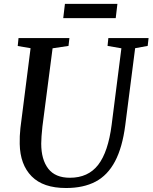

<svg xmlns="http://www.w3.org/2000/svg" viewBox="-20 -934 766 964"><path d="M609 -306Q594.5 -193.5 557.5 -123.8Q520.5 -54 459.8 -22Q399 10 311.5 10Q196.5 10 138.8 -48.8Q81 -107.5 79 -211Q78 -250 82.5 -291L133.5 -692L69 -703L73 -743H328.5L324 -703.5L244 -691.5L193 -299Q187 -243.5 187 -213Q187 -133 222.2 -87.2Q257.5 -41.5 331 -41.5Q422.5 -41.5 472.8 -106.2Q523 -171 540.5 -307L589.5 -691.5L520 -703.5L524 -743H726L721.5 -703.5L658.5 -692ZM297.5 -843 306 -914.5H569.5L561 -843Z"/></svg>

Font: Merriweather Text
Style: Italic
Weight: 400
Italic angle: -7.8°
Designer: Eben Sorkin
Foundry: Eben Sorkin
Version: Version 2.100